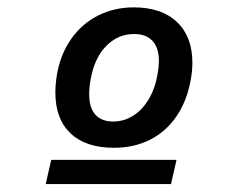

<svg xmlns="http://www.w3.org/2000/svg" viewBox="-20 -788 640 508"><path d="M447 -365 432.5 -301H101L115.5 -365ZM126.5 -543Q126.5 -566.5 131 -592.5Q140.5 -645.5 168.5 -685.2Q196.5 -725 239.2 -746.8Q282 -768.5 334 -768.5Q407.5 -768.5 448.2 -729.8Q489 -691 489 -622Q489 -600 484.5 -576Q474.5 -520.5 446.8 -480Q419 -439.5 376.8 -418.2Q334.5 -397 281.5 -397Q207 -397 166.8 -435Q126.5 -473 126.5 -543ZM397 -592.5Q400.5 -613.5 400.5 -626Q400.5 -661.5 383.5 -679.8Q366.5 -698 335 -698Q291.5 -698 260.2 -665.5Q229 -633 219.5 -576Q216 -557 216 -538.5Q216 -503 232.2 -484.8Q248.5 -466.5 279.5 -466.5Q308 -466.5 332.2 -481.8Q356.5 -497 373.5 -525.5Q390.5 -554 397 -592.5Z"/></svg>

Font: JuliaMono SemiBoldItalic
Style: Regular
Weight: 600
Italic angle: -9°
Monospace: yes
Designer: cormullion
Foundry: corm
Version: Version 0.049; ttfautohint (v1.8.4)